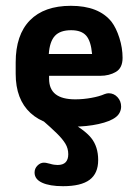

<svg xmlns="http://www.w3.org/2000/svg" viewBox="-20 -425 474 661"><path d="M149 -164H325Q356 -164 379 -177.5Q402 -191 402 -226Q402 -260 391 -294.5Q380 -329 364 -350Q320 -405 224 -405Q132 -405 83 -355Q34 -305 34 -210V-171Q34 -83 85 -36Q136 11 231 11Q279 11 319.5 2Q360 -7 379 -22Q388 -29 392.5 -38.5Q397 -48 397 -58Q397 -77 384.5 -90.5Q372 -104 354 -104Q348 -104 340 -101Q322 -93 294 -88Q266 -83 239 -83Q194 -83 171.5 -100.5Q149 -118 149 -154ZM297 -239H148Q151 -282 169 -301.5Q187 -321 225 -321Q260 -321 276.5 -302.5Q293 -284 297 -239ZM124 -13Q155 14 175 33.5Q195 53 205 69.5Q215 86 215 106Q215 124 206 133.5Q197 143 178 143Q173 143 166 142Q159 141 153 139Q141 136 138 135.5Q135 135 131 135Q119 135 109 145Q99 155 99 169Q99 192 125 204Q151 216 197 216Q259 216 288.5 194Q318 172 318 126Q318 80 294 50Q270 20 207 -13Z"/></svg>

Font: Beiruti
Style: Bold
Weight: 700
Designer: Arlette Boutros
Foundry: Boutros
Version: Version 1.41